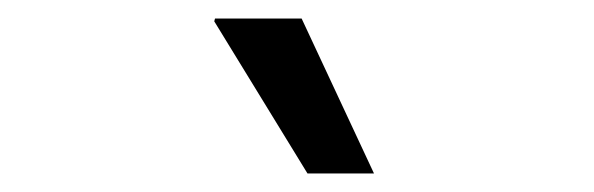

<svg xmlns="http://www.w3.org/2000/svg" viewBox="-20 -776 640 207"><path d="M311.5 -589 211 -753 211.8 -756H305.2L383.2 -589Z"/></svg>

Font: Chivo Mono Medium
Style: Regular
Weight: 500
Monospace: yes
Designer: Hector Gatti
Foundry: Omnibus-Type
Version: Version 1.008